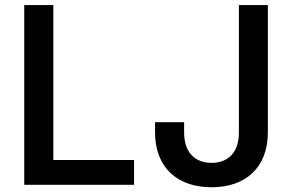

<svg xmlns="http://www.w3.org/2000/svg" viewBox="-20 -748 1182 777"><path d="M78.1 0H522.5V-100.6H195.8V-727.5H78.1ZM836.4 9.8C974.6 9.8 1064 -70.3 1064 -212.9V-727.5H946.8V-211.9C946.8 -131.3 903.3 -88.9 836.4 -88.9C769 -88.9 725.1 -131.3 725.1 -211.9V-253.4H607.4V-212.9C607.4 -69.8 697.8 9.8 836.4 9.8Z"/></svg>

Font: Raveo Medium
Style: Regular
Weight: 500
Designer: Jakub Foglar, Rasmus Andersson (Inter)
Foundry: Jakubfoglar.com
Version: Version 1.100;Glyphs 3.2.3 (3260)